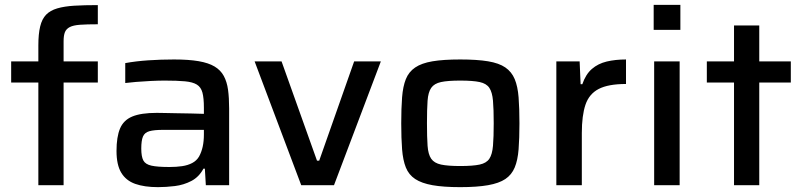

<svg xmlns="http://www.w3.org/2000/svg" viewBox="-20 -763 3305 791"><path d="M138 0V-423H26V-510H138V-576Q138 -623 145.5 -654Q153 -685 170 -702.5Q187 -720 216 -728.5Q245 -737 286 -739.5Q327 -742 383 -742V-663Q338 -663 310 -661Q282 -659 267.5 -651.5Q253 -644 247.5 -630.5Q242 -617 242 -593V-510H383V-423H242V0Z M631 8Q575 8 537 -5.5Q499 -19 479.5 -51.5Q460 -84 460 -141Q460 -199 474.5 -233.5Q489 -268 525 -283Q561 -298 626 -298Q637 -298 658.5 -297.5Q680 -297 708.5 -296.5Q737 -296 766 -295.5Q795 -295 820 -294V-319Q820 -359 814 -381.5Q808 -404 791 -414.5Q774 -425 742 -428Q710 -431 659 -431Q634 -431 602 -429.5Q570 -428 540.5 -425.5Q511 -423 496 -421V-503Q539 -511 591 -514.5Q643 -518 697 -518Q757 -518 798 -511Q839 -504 864 -489Q889 -474 902 -450Q915 -426 919.5 -393Q924 -360 924 -316V0H828L824 -68H818Q800 -34 768.5 -17.5Q737 -1 700.5 3.5Q664 8 631 8ZM678 -75Q707 -75 730.5 -78.5Q754 -82 772 -91.5Q790 -101 800 -118Q810 -136 815 -158.5Q820 -181 820 -210V-228H652Q615 -228 595.5 -222.5Q576 -217 569 -200.5Q562 -184 562 -151Q562 -118 570.5 -102Q579 -86 604 -80.5Q629 -75 678 -75Z M1221 0 1029 -510H1140L1286 -101H1295L1439 -510H1549L1356 0Z M1876 8Q1807 8 1762 0Q1717 -8 1690.5 -25.5Q1664 -43 1652 -73Q1640 -103 1636.5 -148Q1633 -193 1633 -255Q1633 -317 1636.5 -362Q1640 -407 1652 -437Q1664 -467 1690.5 -485Q1717 -503 1762 -510.5Q1807 -518 1876 -518Q1945 -518 1990.5 -510.5Q2036 -503 2062 -485Q2088 -467 2100.5 -437Q2113 -407 2116.5 -362Q2120 -317 2120 -255Q2120 -193 2116.5 -148Q2113 -103 2100.5 -73Q2088 -43 2062 -25.5Q2036 -8 1990.5 0Q1945 8 1876 8ZM1876 -79Q1928 -79 1956 -85Q1984 -91 1996 -109Q2008 -127 2011 -162.5Q2014 -198 2014 -255Q2014 -313 2011 -348Q2008 -383 1996 -401Q1984 -419 1956 -425Q1928 -431 1876 -431Q1825 -431 1797 -425Q1769 -419 1756.5 -401Q1744 -383 1741.5 -348Q1739 -313 1739 -255Q1739 -198 1741.5 -162.5Q1744 -127 1756.5 -109Q1769 -91 1797 -85Q1825 -79 1876 -79Z M2272 0V-510H2368L2372 -416H2379Q2393 -457 2418.5 -479Q2444 -501 2479.5 -509.5Q2515 -518 2559 -518V-417Q2486 -417 2446.5 -396.5Q2407 -376 2392 -331.5Q2377 -287 2377 -215V0Z M2673 -640V-743H2783V-640ZM2675 0V-510H2780V0Z M3004 0V-423H2892V-510H3004V-658H3108V-510H3238V-423H3108V0Z"/></svg>

Font: Saira SemiExpanded Medium
Style: Regular
Weight: 500
Width: 6
Designer: Hector Gatti with collaboration of the Omnibus-Type team
Foundry: Omnibus-Type
Version: Version 1.101